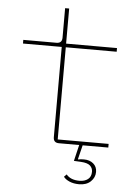

<svg xmlns="http://www.w3.org/2000/svg" viewBox="-60 -744 719 992"><g transform="rotate(5 300.0 -248.0)"><path d="M388 202Q359 202 337.5 192.5Q316 183 307 170L320 157Q342 184 388 184Q415 184 432 171Q449 158 449 132Q449 113 435.5 100.5Q422 88 388 86L351 84L371 0H266Q237 0 237 -29V-497H36V-516H208Q237 -516 237 -545V-698H258V-516H522V-497H258V-19H522V0H389L371 73L373 75Q380 73 388 72.5Q396 72 403 72Q432 72 451 88Q470 104 470 131Q470 160 448 181Q426 202 388 202Z"/></g></svg>

Font: IBM Plex Mono Thin
Style: Regular
Weight: 100
Monospace: yes
Designer: Mike Abbink, Paul van der Laan, Pieter van Rosmalen
Foundry: Bold Monday
Version: Version 2.3